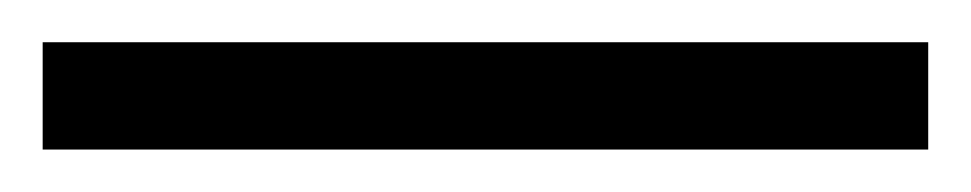

<svg xmlns="http://www.w3.org/2000/svg" viewBox="-22 70 455 90"><path d="M413.1 140.1H-2V89.8H413.1Z"/></svg>

Font: Droid Sans TV
Style: Regular
Weight: 300
Version: Version 1.00